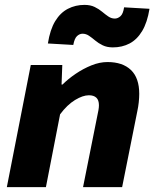

<svg xmlns="http://www.w3.org/2000/svg" viewBox="-20 -766 640 786"><path d="M8 0 106 -500H235L232 -420H236Q259 -443 290 -464Q321 -485 354.5 -498.5Q388 -512 420 -512Q482 -512 516 -479.5Q550 -447 550 -382Q550 -366 548 -347Q546 -328 542 -310L480 0H320L378 -290Q381 -304 383 -315Q385 -326 385 -335Q385 -356 374.5 -366Q364 -376 344 -376Q319 -376 287 -356.5Q255 -337 226 -298L168 0ZM442 -572Q418 -572 400.5 -580.5Q383 -589 370 -600Q357 -611 344.5 -619.5Q332 -628 318 -628Q306 -628 295.5 -618.5Q285 -609 280 -582L176 -588Q185 -645 206 -679.5Q227 -714 258 -730Q289 -746 326 -746Q350 -746 367.5 -737.5Q385 -729 398 -718Q411 -707 423.5 -698.5Q436 -690 450 -690Q462 -690 473 -699.5Q484 -709 488 -736L592 -730Q583 -674 562 -639Q541 -604 510.5 -588Q480 -572 442 -572Z"/></svg>

Font: Source Code Pro ExtraLight Black
Style: Italic
Weight: 900
Italic angle: -11°
Monospace: yes
Version: Version 1.016;hotconv 1.0.116;makeotfexe 2.5.65601